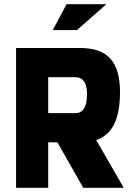

<svg xmlns="http://www.w3.org/2000/svg" viewBox="-20 -900 640 920"><path d="M363 -670H57V0H211V-218H255L379 0H573L441 -229C518 -255 555 -328 555 -458C555 -610 491 -670 363 -670ZM211 -358V-530H342C377 -530 397 -503 397 -450C397 -386 377 -358 342 -358ZM233 -756H349L490 -880H299Z"/></svg>

Font: LT Wave Mono Black
Style: Regular
Weight: 900
Designer: Daniel Lyons
Version: Version 2.5 (Glyphs App)